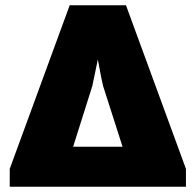

<svg xmlns="http://www.w3.org/2000/svg" viewBox="-20 -710 744 730"><path d="M687 -68V0H17V-68L245 -690H459ZM446 -152 372 -383Q366 -406 352 -484Q332 -386 331 -383L258 -152Z"/></svg>

Font: Exo 2.0 Black
Style: Regular
Weight: 900
Designer: Natanael Gama
Version: Version 1.001;PS 001.001;hotconv 1.0.70;makeotf.lib2.5.58329